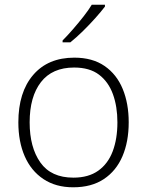

<svg xmlns="http://www.w3.org/2000/svg" viewBox="-20 -786 625 816"><path d="M527 -266Q527 -184 500.5 -122Q474 -60 421.5 -25Q369 10 291 10Q217 10 164.5 -25Q112 -60 85 -122Q58 -184 58 -266Q58 -394 121 -467.5Q184 -541 296 -541Q373 -541 424.5 -505.5Q476 -470 501.5 -408Q527 -346 527 -266ZM106 -266Q106 -160 151.5 -95.5Q197 -31 292 -31Q356 -31 397.5 -60.5Q439 -90 459 -143Q479 -196 479 -266Q479 -333 460 -385.5Q441 -438 401 -468.5Q361 -499 295 -499Q202 -499 154 -437Q106 -375 106 -266ZM426 -758Q410 -737 385.5 -709.5Q361 -682 333 -654.5Q305 -627 279 -606H246V-614Q266 -634 289.5 -661Q313 -688 335 -716Q357 -744 370 -766H426Z"/></svg>

Font: Noto Kufi Arabic ExtraLight
Style: Regular
Weight: 200
Designer: Monotype Design Team, David Williams, Khaled Hosny
Foundry: Google LLC
Version: Version 2.109; ttfautohint (v1.8.4.7-5d5b)